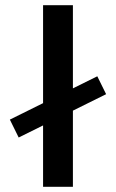

<svg xmlns="http://www.w3.org/2000/svg" viewBox="-20 -720 447 740"><path d="M52 -190 18 -259 355 -426 389 -357ZM146 0V-700H261V0Z"/></svg>

Font: Space Grotesk SemiBold
Style: Regular
Weight: 600
Designer: Florian Karsten
Foundry: Florian Karsten
Version: Version 2.000